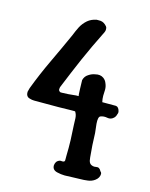

<svg xmlns="http://www.w3.org/2000/svg" viewBox="-95 -723 564 722"><g transform="rotate(15 186.5 -361.5)"><path d="M357.4 -104.5Q357.4 -96.7 353.5 -89.8Q349.6 -83 342.8 -78.1Q331.1 -69.3 315.4 -67.4Q300.8 -65.4 286.1 -65.4Q271.5 -64.5 256.8 -64.5Q243.2 -64.5 228.5 -63.5Q227.5 -63.5 225.6 -63.5Q212.9 -63.5 196.3 -67.4Q176.8 -72.3 177.7 -90.8Q178.7 -98.6 182.6 -104.5Q187.5 -110.4 194.3 -112.3Q197.3 -113.3 204.1 -112.3Q210 -112.3 211.9 -114.3Q214.8 -117.2 213.9 -125Q213.9 -133.8 213.9 -137.7Q214.8 -167 213.9 -197.3Q212.9 -226.6 210.9 -255.9Q210 -267.6 210 -282.2Q209 -296.9 202.1 -306.6Q202.1 -306.6 182.6 -306.6Q163.1 -305.7 137.7 -305.7Q106.4 -305.7 77.1 -305.7Q47.9 -305.7 43 -305.7Q34.2 -305.7 25.4 -308.6Q16.6 -310.5 12.7 -318.4Q10.7 -322.3 10.7 -328.1Q10.7 -330.1 10.7 -332Q12.7 -339.8 14.6 -346.7Q37.1 -406.2 64.5 -463.9Q91.8 -521.5 118.2 -580.1Q125 -597.7 133.8 -615.2Q142.6 -631.8 157.2 -644.5Q170.9 -656.2 191.4 -660.2Q195.3 -660.2 200.2 -660.2Q214.8 -661.1 225.6 -651.4Q228.5 -648.4 231.4 -645.5Q234.4 -641.6 234.4 -637.7Q235.4 -630.9 233.4 -626Q231.4 -620.1 228.5 -615.2Q200.2 -558.6 174.8 -501Q149.4 -442.4 126 -384.8Q123 -378.9 123 -373Q122.1 -367.2 127 -363.3Q128.9 -361.3 131.8 -361.3Q134.8 -361.3 137.7 -361.3Q149.4 -362.3 160.2 -362.3Q170.9 -363.3 181.6 -364.3Q181.6 -364.3 190.4 -365.2Q200.2 -365.2 200.2 -365.2Q199.2 -365.2 198.2 -393.6Q197.3 -421.9 197.3 -426.8Q201.2 -442.4 213.9 -450.2Q226.6 -459 241.2 -460.9Q248 -462.9 256.8 -461.9Q264.6 -460.9 271.5 -456.1Q281.2 -449.2 285.2 -437.5Q290 -426.8 290 -414.1Q290 -402.3 289.1 -390.6Q289.1 -377.9 292 -366.2Q303.7 -366.2 315.4 -366.2Q328.1 -366.2 339.8 -366.2Q341.8 -366.2 344.7 -366.2Q346.7 -366.2 348.6 -365.2Q352.5 -364.3 354.5 -360.4Q357.4 -357.4 358.4 -353.5Q360.4 -348.6 360.4 -344.7Q360.4 -340.8 358.4 -336.9Q356.4 -328.1 350.6 -322.3Q339.8 -311.5 325.2 -314.5Q311.5 -317.4 298.8 -312.5Q290 -308.6 292 -282.2Q294.9 -255.9 295.9 -247.1Q296.9 -223.6 297.9 -200.2Q299.8 -177.7 301.8 -153.3Q302.7 -148.4 303.7 -140.6Q305.7 -133.8 309.6 -129.9Q319.3 -122.1 333 -125Q345.7 -127.9 352.5 -113.3Q355.5 -111.3 356.4 -108.4Q357.4 -106.4 357.4 -104.5Z"/></g></svg>

Font: Little Wizzy
Style: Regular
Weight: 400
Version: Version 1.0